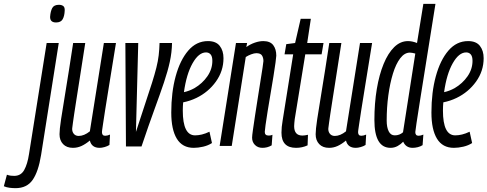

<svg xmlns="http://www.w3.org/2000/svg" viewBox="-156 -760 2539 1000"><path d="M151 -735Q165 -735 173.5 -728.5Q182 -722 181 -705Q180 -677 170.5 -660Q161 -643 136 -643Q104 -643 105 -673Q107 -701 116 -718Q125 -735 151 -735ZM150 -536 58 47Q44 134 14 177Q-16 220 -75 220Q-90 220 -106 218Q-122 216 -136 210L-120 150Q-109 154 -100 155Q-91 156 -82 156Q-47 156 -30 125.5Q-13 95 -5 43L87 -536Z M224 10Q191 10 172.5 -9.5Q154 -29 154 -61Q154 -85 162 -138.5Q170 -192 186 -288Q202 -384 225 -536H288Q272 -431 260.5 -359.5Q249 -288 242 -241.5Q235 -195 230.5 -167Q226 -139 224 -122Q222 -105 220 -91Q219 -75 228 -63.5Q237 -52 254 -52Q282 -52 312 -76L385 -536H448Q427 -405 413 -320Q399 -235 391.5 -186Q384 -137 380.5 -113.5Q377 -90 376 -82.5Q375 -75 375 -72Q375 -64 378.5 -58.5Q382 -53 393 -53Q403 -53 417 -59L414 -5Q403 2 388.5 6Q374 10 363 10Q321 10 312 -28Q289 -9 268 0.5Q247 10 224 10Z M581 3H500L497 -536H564L552 -73Q580 -160 601 -222.5Q622 -285 636 -329.5Q650 -374 658.5 -408Q667 -442 670.5 -472Q674 -502 675 -536H740Q739 -487 728.5 -438.5Q718 -390 698 -330.5Q678 -271 648.5 -190.5Q619 -110 581 3Z M948 -15Q928 -2 902 4Q876 10 853 10Q794 10 765 -37.5Q736 -85 736 -174Q736 -279 759 -363Q782 -447 824.5 -496.5Q867 -546 927 -546Q969 -546 988.5 -521Q1008 -496 1008 -457Q1008 -390 968.5 -335Q929 -280 867 -250Q834 -234 798 -227Q796 -206 796 -184Q796 -55 860 -55Q877 -55 895.5 -59.5Q914 -64 935 -74ZM917 -487Q879 -487 847 -430.5Q815 -374 802 -280Q830 -286 857 -301Q898 -325 924 -362.5Q950 -400 950 -443Q950 -466 941 -476.5Q932 -487 917 -487Z M1073 -536H1131L1127 -515Q1148 -530 1171.5 -538Q1195 -546 1215 -546Q1251 -546 1267 -525Q1283 -504 1283 -470Q1283 -464 1279 -434Q1275 -404 1268 -361Q1261 -318 1253 -271Q1245 -224 1238 -181Q1231 -138 1227 -108.5Q1223 -79 1223 -73Q1223 -54 1243 -54Q1246 -54 1251 -54.5Q1256 -55 1263 -58L1259 -3Q1247 4 1235 7Q1223 10 1211 10Q1187 10 1172 -5Q1157 -20 1157 -43Q1157 -53 1161.5 -84.5Q1166 -116 1172.5 -159Q1179 -202 1186.5 -249Q1194 -296 1200.5 -337.5Q1207 -379 1211.5 -407.5Q1216 -436 1216 -442Q1216 -459 1208.5 -471Q1201 -483 1179 -483Q1168 -483 1152 -477Q1136 -471 1124 -463L1051 0H988Z M1448 -58 1446 -3Q1418 10 1386 10Q1310 10 1310 -69Q1310 -98 1316 -132L1371 -477H1326L1335 -530L1381 -536L1410 -662H1463L1444 -536H1529L1519 -477H1434L1379 -139Q1378 -128 1377 -119.5Q1376 -111 1376 -103Q1376 -54 1419 -54Q1431 -54 1448 -58Z M1558 10Q1525 10 1506.5 -9.5Q1488 -29 1488 -61Q1488 -85 1496 -138.5Q1504 -192 1520 -288Q1536 -384 1559 -536H1622Q1606 -431 1594.5 -359.5Q1583 -288 1576 -241.5Q1569 -195 1564.5 -167Q1560 -139 1558 -122Q1556 -105 1554 -91Q1553 -75 1562 -63.5Q1571 -52 1588 -52Q1616 -52 1646 -76L1719 -536H1782Q1761 -405 1747 -320Q1733 -235 1725.5 -186Q1718 -137 1714.5 -113.5Q1711 -90 1710 -82.5Q1709 -75 1709 -72Q1709 -64 1712.5 -58.5Q1716 -53 1727 -53Q1737 -53 1751 -59L1748 -5Q1737 2 1722.5 6Q1708 10 1697 10Q1655 10 1646 -28Q1623 -9 1602 0.5Q1581 10 1558 10Z M1993 10Q1958 10 1944 -22Q1932 -9 1915 0.5Q1898 10 1878 10Q1794 10 1794 -135Q1794 -222 1806.5 -296.5Q1819 -371 1842 -427Q1865 -483 1897 -514.5Q1929 -546 1969 -546Q1991 -546 2016 -536L2049 -740H2112Q2058 -403 2032.5 -242Q2007 -81 2007 -72Q2007 -53 2024 -53Q2030 -53 2036 -54.5Q2042 -56 2049 -59L2045 -4Q2034 3 2020 6.5Q2006 10 1993 10ZM1900 -55Q1925 -55 1943 -71L2007 -481Q1999 -483 1992.5 -484.5Q1986 -486 1979 -486Q1951 -486 1928.5 -456.5Q1906 -427 1890.5 -376.5Q1875 -326 1866.5 -263Q1858 -200 1858 -132Q1858 -97 1868.5 -76Q1879 -55 1900 -55Z M2303 -15Q2283 -2 2257 4Q2231 10 2208 10Q2149 10 2120 -37.5Q2091 -85 2091 -174Q2091 -279 2114 -363Q2137 -447 2179.5 -496.5Q2222 -546 2282 -546Q2324 -546 2343.5 -521Q2363 -496 2363 -457Q2363 -390 2323.5 -335Q2284 -280 2222 -250Q2189 -234 2153 -227Q2151 -206 2151 -184Q2151 -55 2215 -55Q2232 -55 2250.5 -59.5Q2269 -64 2290 -74ZM2272 -487Q2234 -487 2202 -430.5Q2170 -374 2157 -280Q2185 -286 2212 -301Q2253 -325 2279 -362.5Q2305 -400 2305 -443Q2305 -466 2296 -476.5Q2287 -487 2272 -487Z"/></svg>

Font: Georama ExtraCondensed
Style: Italic
Weight: 400
Width: 2
Italic angle: -9°
Designer: Jean-Baptiste Levee
Foundry: Production Type
Version: Version 1.000